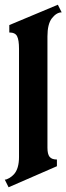

<svg xmlns="http://www.w3.org/2000/svg" viewBox="-30 -791 280 811"><path d="M50.3 -127.9V-585Q50.3 -622.1 42.2 -637.9Q34.2 -653.8 9.3 -653.8V-685.1L214.4 -771L230.5 -738.8Q208.5 -738.8 188.5 -712.9Q170.4 -688.5 170.4 -637.2V-167Q170.4 -140.1 179.4 -128.7Q188.5 -117.2 210.4 -117.2V-88.9Q6.8 0 6.3 0L-9.8 -32.2Q-2 -32.2 9.5 -39.1Q21 -45.9 29.3 -55.2Q50.3 -79.1 50.3 -127.9Z"/></svg>

Font: Bokor
Style: Regular
Weight: 400
Designer: Danh Hong
Foundry: Danh Hong
Version: Version 8.002; ttfautohint (v1.8.3)